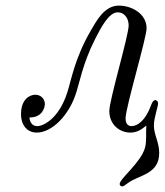

<svg xmlns="http://www.w3.org/2000/svg" viewBox="-20 -462 588 685"><path d="M55 -55C55 -14 78 11 111 11C166 11 223 -50 248 -120C263 -160 273 -232 320 -324C340 -363 368 -418 400 -418C423 -418 439 -398 439 -371C439 -335 370 -105 370 -66C370 -18 406 11 445 11C468 11 484 1 502 -14C500 13 504 42 497 66C483 117 407 176 407 194C407 201 413 203 416 203C422 203 429 196 435 192C474 162 548 161 548 84C548 45 529 19 529 -15C529 -40 544 -82 544 -93C544 -102 536 -105 534 -105C530 -105 524 -101 519 -87C500 -33 471 -12 449 -12C441 -12 428 -16 428 -40C428 -78 503 -327 503 -361C503 -413 450 -442 404 -442C352 -442 324 -387 304 -353C247 -255 235 -179 220 -132C190 -38 134 -12 113 -12C97 -12 87 -23 85 -43H87C129 -43 140 -76 140 -91C140 -110 125 -124 106 -124C86 -124 55 -108 55 -55Z"/></svg>

Font: CMU Serif
Style: Italic
Weight: 500
Italic angle: -14.04°
Version: Version 0.7.0